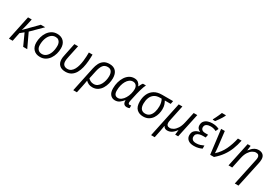

<svg xmlns="http://www.w3.org/2000/svg" viewBox="75 -2121 5280 3676"><g transform="rotate(30 2715.0 -283.0)"><path d="M27.3 0 140.6 -535.2H222.7L192.9 -398.9Q185.1 -360.4 174.8 -325.7Q164.6 -291 157.7 -268.1H159.7L423.3 -535.2H519.5L288.1 -305.2L432.1 0H342.3L226.6 -254.4L148.9 -191.4L109.9 0Z M715.3 7.8Q622.6 7.8 570.1 -47.6Q517.6 -103 517.6 -197.8Q517.6 -260.7 534.9 -322Q552.2 -383.3 586.4 -433.1Q620.6 -482.9 670.7 -512.7Q720.7 -542.5 786.1 -542.5Q879.4 -542.5 931.9 -486.8Q984.4 -431.2 984.4 -335.9Q984.4 -273.9 967.3 -212.9Q950.2 -151.9 916.3 -101.8Q882.3 -51.8 832 -22Q781.7 7.8 715.3 7.8ZM720.2 -59.6Q771 -59.6 812 -94Q853 -128.4 877 -192.6Q900.9 -256.8 900.9 -345.2Q900.9 -377 889.6 -406.7Q878.4 -436.5 853.5 -455.8Q828.6 -475.1 787.1 -475.1Q730 -475.1 688 -437.3Q646 -399.4 623 -335.7Q600.1 -272 600.1 -194.3Q600.1 -130.4 631.3 -95Q662.6 -59.6 720.2 -59.6Z M1278.3 9.8Q1190.4 9.8 1143.1 -35.9Q1095.7 -81.5 1095.7 -164.1Q1095.7 -184.1 1098.6 -206.3Q1101.6 -228.5 1110.4 -268.6L1165.5 -535.2H1247.1L1191.4 -271.5Q1182.6 -231.9 1179.7 -209.5Q1176.8 -187 1176.8 -168.5Q1176.8 -110.4 1205.8 -83.5Q1234.9 -56.6 1283.7 -56.6Q1330.6 -56.6 1363.8 -81.1Q1397 -105.5 1419.2 -146.7Q1441.4 -188 1454.8 -238.8Q1468.3 -289.6 1474.9 -343.5Q1481.4 -397.5 1483.6 -447.3Q1485.8 -497.1 1485.8 -535.2H1566.9Q1566.9 -463.9 1560.5 -387.9Q1554.2 -312 1537.4 -241Q1520.5 -169.9 1488.3 -113.3Q1456.1 -56.6 1404.8 -23.4Q1353.5 9.8 1278.3 9.8Z M1587.9 239.3 1704.1 -311.5Q1717.3 -374 1744.1 -426.8Q1771 -479.5 1818.8 -511.7Q1866.7 -543.9 1943.4 -543.9Q2034.2 -543.9 2083 -490.2Q2131.8 -436.5 2131.8 -335.4Q2131.8 -278.8 2116.7 -218.3Q2101.6 -157.7 2070.1 -106Q2038.6 -54.2 1989.7 -22.2Q1940.9 9.8 1873.5 9.8Q1823.7 9.8 1788.6 -7.6Q1753.4 -24.9 1726.1 -51.8Q1720.2 -13.7 1713.9 20Q1707.5 53.7 1699.2 94.2L1668 239.3ZM1865.7 -57.6Q1911.6 -57.6 1946 -82.8Q1980.5 -107.9 2003.7 -149.4Q2026.9 -190.9 2038.3 -240Q2049.8 -289.1 2049.8 -336.4Q2049.8 -401.4 2022.9 -439Q1996.1 -476.6 1938.5 -476.6Q1870.1 -476.6 1834.7 -427.2Q1799.3 -377.9 1781.2 -293.5L1742.2 -111.8Q1762.2 -89.8 1793.5 -73.7Q1824.7 -57.6 1865.7 -57.6Z M2373.5 9.8Q2309.6 9.8 2269.3 -36.6Q2229 -83 2229 -173.8Q2229 -248 2247.6 -314.7Q2266.1 -381.3 2300.3 -433.3Q2334.5 -485.4 2382.3 -515.1Q2430.2 -544.9 2488.8 -544.9Q2546.9 -544.9 2579.3 -516.6Q2611.8 -488.3 2627 -449.2H2632.3Q2640.1 -467.3 2653.1 -492.9Q2666 -518.6 2681.2 -535.2H2747.6Q2736.3 -513.7 2723.1 -477.5Q2710 -441.4 2697.3 -397.9Q2684.6 -354.5 2674.3 -310.5L2637.7 -145.5Q2634.3 -130.4 2632.6 -116.5Q2630.9 -102.5 2630.9 -93.3Q2630.9 -56.2 2662.6 -56.2Q2678.2 -56.2 2694.8 -62V-2.4Q2687 2 2670.2 5.9Q2653.3 9.8 2636.7 9.8Q2593.3 9.8 2571 -15.9Q2548.8 -41.5 2551.3 -94.2H2547.9Q2515.1 -53.2 2473.1 -21.7Q2431.2 9.8 2373.5 9.8ZM2401.4 -57.6Q2438.5 -57.6 2474.1 -84.2Q2509.8 -110.8 2538.3 -157.2Q2566.9 -203.6 2582.5 -262.2Q2590.3 -291 2593.3 -317.4Q2596.2 -343.8 2596.2 -364.7Q2596.2 -415.5 2569.6 -446Q2543 -476.6 2497.6 -476.6Q2456.1 -476.6 2421.9 -451.4Q2387.7 -426.3 2363.3 -383.1Q2338.9 -339.8 2325.7 -285.6Q2312.5 -231.4 2312.5 -172.9Q2312.5 -57.6 2401.4 -57.6Z M2994.6 7.8Q2906.2 7.8 2852.1 -44.2Q2797.9 -96.2 2797.9 -209.5Q2797.9 -300.8 2830.6 -374.5Q2863.3 -448.2 2930.9 -491.7Q2998.5 -535.2 3104.5 -535.2H3347.7L3334.5 -466.3H3204.6Q3221.2 -436.5 3235.4 -397.7Q3249.5 -358.9 3249.5 -296.9Q3249.5 -247.1 3235.6 -193.8Q3221.7 -140.6 3191.7 -95Q3161.6 -49.3 3113 -20.8Q3064.5 7.8 2994.6 7.8ZM3000 -59.6Q3061 -59.6 3098.4 -95.5Q3135.7 -131.3 3153.1 -190.2Q3170.4 -249 3170.4 -317.4Q3170.4 -364.3 3160.4 -402.3Q3150.4 -440.4 3135.3 -466.3H3100.6Q3021 -466.3 2972.7 -431.9Q2924.3 -397.5 2902.3 -339.6Q2880.4 -281.7 2880.4 -211.4Q2880.4 -133.3 2912.1 -96.4Q2943.8 -59.6 3000 -59.6Z M3308.6 239.3 3472.2 -535.2H3553.2L3482.4 -197.8Q3473.1 -154.3 3473.1 -131.8Q3473.1 -97.7 3491.2 -77.6Q3509.3 -57.6 3547.9 -57.6Q3583.5 -57.6 3623.3 -81.8Q3663.1 -106 3697.8 -158.9Q3732.4 -211.9 3751.5 -298.8L3803.2 -535.2H3882.8L3768.6 0H3702.6L3714.8 -103.5H3710.4Q3691.4 -76.7 3665.5 -50.5Q3639.6 -24.4 3606 -7.3Q3572.3 9.8 3528.8 9.8Q3469.7 9.8 3444.8 -40.5H3441.4Q3439 -25.4 3435.1 -1.5Q3431.2 22.5 3427 46.4Q3422.9 70.3 3419.9 85.9L3388.2 239.3Z M4118.2 9.8Q4029.8 9.8 3985.8 -29.1Q3941.9 -67.9 3941.9 -127.4Q3941.9 -198.7 3984.4 -234.6Q4026.9 -270.5 4088.9 -281.2V-284.2Q4057.1 -296.9 4035.6 -323.2Q4014.2 -349.6 4014.2 -391.1Q4014.2 -445.8 4043.2 -479.5Q4072.3 -513.2 4117.7 -528.6Q4163.1 -543.9 4211.4 -543.9Q4262.2 -543.9 4299.1 -534.9Q4335.9 -525.9 4368.2 -508.8L4338.4 -445.8Q4317.4 -458 4284.9 -467.3Q4252.4 -476.6 4215.3 -476.6Q4162.6 -476.6 4126.5 -455.3Q4090.3 -434.1 4090.3 -384.8Q4090.3 -354 4114 -333.3Q4137.7 -312.5 4189.9 -312.5H4250L4236.3 -244.1H4179.2Q4135.7 -244.1 4100.3 -234.1Q4064.9 -224.1 4044.2 -201.4Q4023.4 -178.7 4023.4 -140.1Q4023.4 -104.5 4048.3 -80.3Q4073.2 -56.2 4130.9 -56.2Q4177.2 -56.2 4217.8 -69.1Q4258.3 -82 4292.5 -98.6V-29.8Q4266.1 -16.1 4220.9 -3.2Q4175.8 9.8 4118.2 9.8ZM4183.6 -606V-619.1Q4197.3 -644 4213.6 -677.2Q4230 -710.4 4245.4 -744.6Q4260.7 -778.8 4271 -806.2H4357.4V-792.5Q4348.6 -772 4327.6 -738Q4306.6 -704.1 4281.7 -668.5Q4256.8 -632.8 4234.9 -606Z M4476.1 0 4409.7 -535.2H4491.2L4528.8 -211.9Q4532.7 -175.3 4535.6 -140.9Q4538.6 -106.4 4540.5 -71.8Q4638.2 -160.2 4693.8 -275.6Q4749.5 -391.1 4781.2 -535.2H4861.8Q4838.9 -424.8 4801.8 -331.3Q4764.6 -237.8 4706.1 -156.2Q4647.5 -74.7 4560.5 0Z M5159.2 240.2 5282.2 -336.9Q5287.1 -358.9 5289.6 -375Q5292 -391.1 5292 -404.8Q5292 -438 5273.7 -457.3Q5255.4 -476.6 5216.3 -476.6Q5180.2 -476.6 5139.9 -451.9Q5099.6 -427.2 5065.4 -374.3Q5031.2 -321.3 5013.2 -235.8L4963.4 0H4881.8L4995.6 -535.2H5062L5049.3 -431.6H5054.2Q5073.2 -457 5099.1 -483.2Q5125 -509.3 5159.7 -527.1Q5194.3 -544.9 5238.3 -544.9Q5300.3 -544.9 5336.7 -511.2Q5373 -477.5 5373 -413.6Q5373 -391.1 5369.9 -368.4Q5366.7 -345.7 5362.8 -328.1L5240.7 240.2Z"/></g></svg>

Font: Open Sans
Style: Italic
Weight: 400
Italic angle: -12°
Designer: Monotype Design Team
Foundry: Monotype Imaging Inc.
Version: Version 3.000; ttfautohint (v1.8.4)